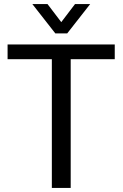

<svg xmlns="http://www.w3.org/2000/svg" viewBox="-20 -917 598 937"><path d="M17 0ZM233 -628H17V-700H540V-628H325V0H233ZM138 -897H212L279 -809L346 -897H420L308 -754H250Z"/></svg>

Font: Sarabun
Style: Regular
Weight: 400
Designer: Suppakit Chalermlarp | Katatrad Co.,Ltd.
Foundry: Cadson Demak Co.,Ltd.
Version: Version 1.000; ttfautohint (v1.6)